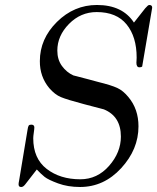

<svg xmlns="http://www.w3.org/2000/svg" viewBox="-20 -725 628 767"><path d="M54.2 11.2Q54.2 6.3 56.2 -2.9L89.8 -205.1Q91.8 -219.2 94.5 -223.1Q97.2 -227.1 105 -227.1Q117.2 -227.1 117.2 -215.8Q117.2 -210 115 -195.1Q112.8 -180.2 112.8 -172.9Q112.8 -91.8 166.5 -50.3Q220.2 -8.8 300.8 -8.8Q368.7 -8.8 415.8 -62.5Q462.9 -116.2 462.9 -179.2Q462.9 -260.3 395 -288.1L314.9 -309.1Q247.1 -327.1 223.1 -337.2Q199.2 -347.2 176.8 -373Q138.7 -418.9 139.2 -481Q139.2 -569.8 207.5 -637.5Q275.9 -705.1 367.2 -705.1Q469.2 -705.1 515.1 -634.8L560.1 -691.9Q571.3 -705.1 576.2 -705.1Q588.4 -705.1 587.9 -693.8L547.9 -459Q543.9 -456.1 537.1 -456.1Q524.9 -456.1 524.9 -474.1Q524.9 -481.9 525.4 -483.9Q525.9 -485.8 525.9 -495.1Q525.9 -578.1 485.8 -627.4Q445.8 -676.8 366.2 -676.8Q302.2 -676.8 255.6 -629.4Q209 -582 209 -522.9Q209 -486.8 227.5 -461.4Q246.1 -436 272.9 -423.8Q300.8 -416 333 -408.2L371.1 -397.9Q424.3 -384.8 448.2 -373.8Q472.2 -362.8 493.2 -336.9Q533.2 -289.1 533.2 -220.2Q533.2 -128.4 464.1 -53.2Q395 22 299.8 22Q251 22 211.9 7.6Q172.9 -6.8 158.4 -18.3Q144 -29.8 127 -47.9L81.1 11.2Q72.8 22 65.4 22Q65.4 22 64.9 22Q64.5 22 64 22Q54.2 22 54.2 11.2Z"/></svg>

Font: CMU Serif Extra
Style: RomanSlanted
Weight: 500
Italic angle: -9.46001°
Version: Version 0.7.0